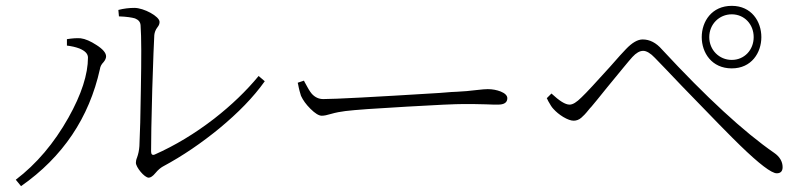

<svg xmlns="http://www.w3.org/2000/svg" viewBox="-20 -682 2776 657"><path d="M52 -45C195 -145 285 -279 322 -446C323 -454 327 -462 334 -469C340 -476 343 -483 343 -489C343 -501 332 -514 310 -528C290 -541 272 -549 256 -551C243 -552 228 -551 209 -548V-526C225 -524 239 -521 252 -516C271 -508 281 -498 281 -485C281 -428 259 -359 214 -279C165 -192 105 -121 34 -67ZM489 -74C495 -74 503 -79 512 -90C521 -101 530 -108 537 -112C606 -149 670 -193 731 -243C795 -296 847 -349 886 -404L865 -422C823 -371 772 -322 713 -276C647 -225 579 -184 509 -153C501 -150 497 -154 497 -164C497 -201 498 -271 501 -376C504 -480 507 -542 508 -562C509 -571 512 -580 519 -589C524 -595 526 -601 526 -607C526 -626 472 -655 440 -655C423 -655 404 -653 385 -648L387 -626C414 -625 432 -622 442 -619C454 -614 460 -607 461 -596C464 -555 464 -482 462 -376C461 -289 459 -224 457 -182C456 -167 453 -154 449 -143C446 -136 445 -130 445 -125C445 -110 474 -74 489 -74Z M1081 -286C1089 -286 1099 -288 1112 -292C1129 -297 1146 -300 1162 -302C1194 -306 1264 -311 1371 -317C1472 -323 1538 -326 1568 -326C1588 -326 1613 -326 1642 -325C1661 -324 1675 -324 1684 -324C1705 -324 1716 -331 1716 -346C1716 -355 1708 -363 1693 -369C1680 -374 1665 -377 1649 -377C1641 -377 1629 -376 1612 -374C1588 -371 1565 -369 1543 -368C1538 -368 1518 -367 1485 -364C1259 -350 1126 -343 1086 -343C1071 -343 1058 -349 1047 -361C1040 -369 1032 -383 1022 -402C1021 -404 1021 -405 1020 -406L999 -399C999 -398 999 -396 1000 -394C1003 -377 1007 -363 1010 -354C1017 -339 1027 -325 1042 -310C1058 -294 1071 -286 1081 -286Z M2638 -89C2651 -89 2658 -96 2658 -110C2658 -129 2648 -146 2629 -159C2525 -231 2397 -349 2245 -513C2225 -536 2203 -547 2179 -547C2162 -547 2143 -536 2122 -514C2113 -505 2095 -485 2067 -453C2019 -400 1987 -365 1970 -349C1953 -332 1940 -324 1929 -324C1914 -324 1894 -337 1867 -362L1851 -346C1852 -344 1854 -341 1856 -336C1863 -323 1869 -314 1874 -309C1883 -299 1894 -290 1907 -282C1922 -273 1934 -269 1943 -269C1952 -269 1961 -272 1969 -279C1975 -284 1984 -293 1995 -307C1998 -311 2001 -314 2003 -316C2012 -327 2030 -348 2056 -381C2103 -438 2132 -474 2144 -487C2157 -501 2169 -508 2181 -508C2192 -508 2206 -500 2221 -484C2238 -467 2268 -435 2313 -388C2419 -278 2486 -210 2513 -184C2578 -121 2620 -89 2638 -89ZM2484 -448C2619 -448 2619 -662 2484 -662C2347 -662 2347 -448 2484 -448ZM2484 -477C2441 -477 2407 -511 2407 -555C2407 -599 2441 -633 2484 -633C2527 -633 2559 -599 2559 -555C2559 -511 2527 -477 2484 -477Z"/></svg>

Font: AllPunType ExtraLight
Style: Regular
Weight: 280
Version: 1.0